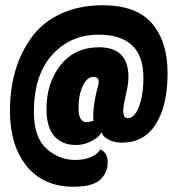

<svg xmlns="http://www.w3.org/2000/svg" viewBox="-20 -584 674 731"><path d="M398 -50Q370 -64 367 -81Q363 -74 355.5 -65.5Q348 -57 323.5 -44.5Q299 -32 269 -32Q216 -32 186.5 -66Q157 -100 157 -169Q157 -269 211 -336.5Q265 -404 357 -404Q469 -404 469 -291Q469 -266 460.5 -229Q452 -192 450.5 -179.5Q449 -167 449 -162Q449 -152 452.5 -143Q456 -134 468 -134Q480 -134 493 -148.5Q506 -163 516 -199.5Q526 -236 526 -288Q526 -452 355 -452Q248 -452 178.5 -375Q109 -298 109 -158Q109 -61 157 -18Q205 25 266 25Q299 25 323 15Q347 5 354 -5L362 -15Q390 -3 390 35.5Q390 74 361 100.5Q332 127 260 127Q146 127 82 49Q18 -29 18 -162Q18 -331 102 -444Q143 -500 212.5 -532Q282 -564 371 -564Q499 -564 558.5 -495Q618 -426 618 -304.5Q618 -183 573.5 -112Q529 -41 445 -41Q418 -41 398 -50ZM310 -119Q318 -119 336 -124Q335 -128 335 -147Q335 -166 339.5 -193.5Q344 -221 348 -237Q356 -262 356 -274Q356 -291 334 -291Q312 -291 295.5 -257.5Q279 -224 279 -171.5Q279 -119 310 -119Z"/></svg>

Font: Chela One Cyrilic
Style: Regular
Weight: 400
Designer: Miguel Hernandez
Foundry: LatinoType
Version: Version 1.001